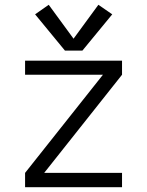

<svg xmlns="http://www.w3.org/2000/svg" viewBox="-20 -784 616 804"><path d="M85 0H491V-60H165L491 -471V-530H85V-471H411L85 -60ZM252 -572H325L450 -724L392 -764L288 -622L184 -764L127 -724Z"/></svg>

Font: Iosevka Sparkle Light
Style: Regular
Weight: 300
Designer: Belleve Invis
Foundry: Belleve Invis
Version: Version 4.5.0; ttfautohint (v1.8.3)